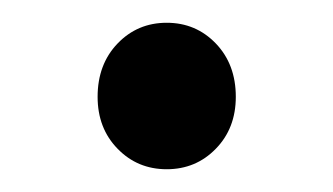

<svg xmlns="http://www.w3.org/2000/svg" viewBox="-20 -406 290 167"><path d="M64.9 -321.8Q64.9 -350.1 82.3 -368.2Q99.6 -386.2 125 -386.2Q150.4 -386.2 167.7 -368.2Q185.1 -350.1 185.1 -321.8Q185.1 -294.4 167.7 -276.6Q150.4 -258.8 125 -258.8Q99.6 -258.8 82.3 -276.6Q64.9 -294.4 64.9 -321.8Z"/></svg>

Font: Source Sans Pro
Style: Regular
Weight: 400
Designer: Paul D. Hunt
Foundry: Adobe Systems Incorporated
Version: Version 3.006;hotconv 1.0.111;makeotfexe 2.5.65597